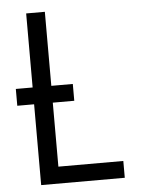

<svg xmlns="http://www.w3.org/2000/svg" viewBox="-53 -777 605 819"><g transform="rotate(-5 250.0 -367.5)"><path d="M90 0V-346H18V-418H90V-735H170V-418H262V-346H170V-72H448V0Z"/></g></svg>

Font: Iosevka SS08
Style: Regular
Weight: 400
Monospace: yes
Designer: Belleve Invis
Foundry: Belleve Invis
Version: 2.1.0; ttfautohint (v1.8.2)